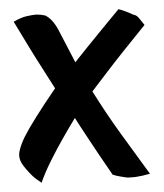

<svg xmlns="http://www.w3.org/2000/svg" viewBox="-20 -475 356 417"><path d="M305.7 -97.7Q289.1 -92.8 275.4 -90.8Q268.6 -89.8 263.7 -89.8Q258.8 -88.9 252.9 -89.8Q248 -90.8 240.7 -91.8Q233.4 -92.8 224.6 -95.7Q209 -118.2 194.3 -140.1Q179.7 -162.1 168 -179.7Q154.3 -200.2 142.6 -218.8Q128.9 -196.3 115.2 -171.9Q103.5 -151.4 90.8 -126Q78.1 -100.6 70.3 -78.1Q56.6 -86.9 48.8 -94.7Q41 -102.5 36.1 -108.4Q30.3 -115.2 27.3 -120.1Q19.5 -132.8 22.5 -147Q25.4 -161.1 34.2 -178.7Q42 -194.3 59.1 -221.7Q76.2 -249 99.6 -283.2Q86.9 -302.7 72.3 -326.2Q59.6 -345.7 43.5 -372.1Q27.3 -398.4 9.8 -427.7Q24.4 -436.5 36.6 -439.5Q48.8 -442.4 58.6 -443.4Q69.3 -443.4 78.1 -441.4Q94.7 -433.6 107.9 -408.2Q121.1 -382.8 143.6 -339.8Q156.2 -355.5 170.9 -374Q183.6 -389.6 200.7 -410.6Q217.8 -431.6 237.3 -455.1Q245.1 -453.1 251.5 -450.7Q257.8 -448.2 262.7 -446.3Q267.6 -443.4 272.5 -442.4Q276.4 -441.4 280.3 -437.5Q286.1 -430.7 293.9 -420.9Q268.6 -389.6 247.6 -363.3Q226.6 -336.9 211.9 -317.4Q194.3 -293.9 180.7 -276.4Q210 -229.5 241.7 -185.5Q273.4 -141.6 305.7 -97.7Z"/></svg>

Font: BKP Parklife Display
Style: Regular
Weight: 400
Designer: Font Diner, Inc.; LA MECHKY PLUS GmbH
Foundry: Font Diner, Inc.; LA MECHKY PLUS GmbH
Version: Version 1.007